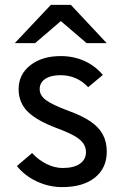

<svg xmlns="http://www.w3.org/2000/svg" viewBox="-20 -752 509 784"><path d="M234 12Q180 12 130.2 -11.2Q80.5 -34.5 49 -74L111 -127Q138 -98 171 -82Q204 -66 236 -66Q281 -66 306 -83.2Q331 -100.5 331 -131Q331 -151 319.8 -167Q308.5 -183 282.8 -197.5Q257 -212 214 -228Q129.5 -259.5 92.8 -296.5Q56 -333.5 56 -388Q56 -448 103.8 -485.5Q151.5 -523 228 -523Q280.5 -523 324.5 -503.2Q368.5 -483.5 400 -446L340 -396Q294 -445 227 -445Q187.5 -445 164.8 -429.8Q142 -414.5 142 -388Q142 -362.5 167.8 -343.2Q193.5 -324 261 -299Q316 -279 350.2 -255.5Q384.5 -232 400.2 -202Q416 -172 416 -133Q416 -65.5 367.5 -26.8Q319 12 234 12ZM40.5 -576 187.5 -732H269.5L415.5 -576H333.5L228.5 -666L123.5 -576Z"/></svg>

Font: Undotted
Style: Regular
Weight: 400
Designer: Delve Withrington, Dave Bailey, Thomas Jockin
Foundry: Delve Fonts LLC
Version: Version 4.000